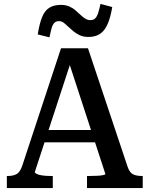

<svg xmlns="http://www.w3.org/2000/svg" viewBox="-20 -962 765 982"><path d="M196 -297H478L487 -234H185ZM324 -669 343 -647 158 -82Q158 -77 168.5 -72Q179 -67 197.5 -64.5Q216 -62 238 -62H250V0H15V-62H21Q48 -62 65.5 -72Q83 -82 94 -115L292 -715H430L633 -108Q643 -79 660.5 -70.5Q678 -62 705 -62H710V0H425V-62H438Q460 -62 478.5 -63Q497 -64 508 -66.5Q519 -69 519 -72ZM432 -773Q407 -773 388.5 -781.5Q370 -790 355.5 -802Q341 -814 329 -825.5Q317 -837 306 -845.5Q295 -854 282 -854Q267 -854 258 -845Q249 -836 244 -818Q239 -800 233 -771L173 -786Q182 -842 195.5 -875Q209 -908 232.5 -922.5Q256 -937 291 -937Q315 -937 333 -929.5Q351 -922 365 -910Q379 -898 391 -886.5Q403 -875 415.5 -867Q428 -859 442 -859Q458 -859 467 -868Q476 -877 482 -895.5Q488 -914 494 -942L554 -926Q545 -871 529.5 -837Q514 -803 490.5 -788Q467 -773 432 -773Z"/></svg>

Font: Roboto Serif Medium
Style: Regular
Weight: 500
Designer: Greg Gazdowicz
Foundry: Commercial Type
Version: Version 1.008